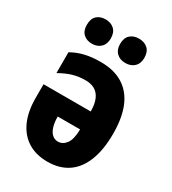

<svg xmlns="http://www.w3.org/2000/svg" viewBox="-186 -857 867 966"><g transform="rotate(30 247.5 -373.5)"><path d="M227 -559Q304 -559 356 -526.5Q408 -494 434 -431.5Q460 -369 460 -277Q460 -184 434.5 -119.5Q409 -55 360.5 -22.5Q312 10 243 10Q176 10 129 -19.5Q82 -49 57 -104.5Q32 -160 32 -239V-318H306Q306 -379 281 -410Q256 -441 206 -441Q166 -441 132.5 -431Q99 -421 60 -399V-520Q95 -540 135 -549.5Q175 -559 227 -559ZM175 -213Q175 -179 182.5 -154.5Q190 -130 204.5 -117Q219 -104 238 -104Q266 -104 285 -129.5Q304 -155 305 -213ZM71 -686Q71 -722 90 -739.5Q109 -757 140 -757Q171 -757 190.5 -739Q210 -721 210 -686Q210 -653 190.5 -634.5Q171 -616 140 -616Q109 -616 90 -634Q71 -652 71 -686ZM264 -686Q264 -722 283.5 -739.5Q303 -757 334 -757Q366 -757 385.5 -739Q405 -721 405 -686Q405 -653 385.5 -634.5Q366 -616 334 -616Q303 -616 283.5 -634.5Q264 -653 264 -686Z"/></g></svg>

Font: Noto Sans Display Condensed ExtraBold
Style: Regular
Weight: 800
Width: 3
Designer: Monotype Design Team
Foundry: Monotype Imaging Inc.
Version: Version 2.003